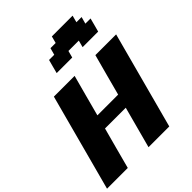

<svg xmlns="http://www.w3.org/2000/svg" viewBox="-326 -1443 1636 1636"><g transform="rotate(-45 492.0 -625.0)"><path d="M500 0H750Q789.1 -146 867.2 -437.5Q945.3 -729 984.4 -875H734.4Q717.3 -812.5 683.8 -687.5Q650.4 -562.5 633.8 -500H383.8Q400.4 -562.5 433.8 -687.5Q467.3 -812.5 484.4 -875H234.4Q195.3 -729 117.2 -437.5Q39.1 -146 0 0H250Q266.6 -62.5 300 -187.5Q333.5 -312.5 350.6 -375H600.6Q584 -312.5 550.3 -187.5Q516.6 -62.5 500 0ZM705.6 -1000H893.1Q898.9 -1020.5 909.9 -1062.5Q920.9 -1104.5 926.3 -1125H863.8L880.9 -1187.5H818.4L835 -1250H585L568.4 -1187.5H505.9L488.8 -1125H426.3Q420.4 -1104 409.4 -1062.3Q398.4 -1020.5 393.1 -1000H580.6L597.2 -1062.5H722.2Z"/></g></svg>

Font: Faithful 32x
Style: BoldOblique
Weight: 400
Foundry: Faithful Resource Pack
Version: Version 1.0; January 27, 2023